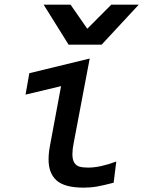

<svg xmlns="http://www.w3.org/2000/svg" viewBox="-20 -810 640 838"><path d="M192 -113.5Q192 -143.5 198.5 -176L246.5 -434L91.5 -397L108 -490.5L371.5 -554.5L301 -182.5Q296 -157 296 -137.5Q296 -112.5 304.5 -99.5Q313 -86.5 327.5 -82.5Q342 -78.5 365 -78.5Q416.5 -78.5 487.5 -105L476 -12.5Q432 -1 404 4Q376 9 345.5 9Q262.5 9 227.2 -22.2Q192 -53.5 192 -113.5ZM170.5 -789.5H288L361 -684.5L465.5 -789.5H585.5L423.5 -615H279.5Z"/></svg>

Font: JuliaMono MediumItalic
Style: Regular
Weight: 500
Italic angle: -9°
Monospace: yes
Designer: cormullion
Foundry: corm
Version: Version 0.049; ttfautohint (v1.8.4)